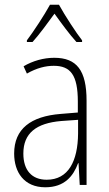

<svg xmlns="http://www.w3.org/2000/svg" viewBox="-20 -784 460 814"><path d="M230 -764H192C168 -720 122 -650 94 -613V-606H118C147 -638 184 -689 211 -726C239 -687 274 -639 304 -606H328V-613C305 -642 255 -718 230 -764ZM210 -539C165 -539 119 -526 80 -503L94 -472C136 -496 174 -505 208 -505C279 -505 310 -466 310 -353V-307L237 -301C111 -291 40 -238 40 -133C40 -54 82 10 172 10C254 10 291 -38 311 -92H313L318 0H347V-357C347 -486 305 -539 210 -539ZM240 -271 311 -276V-218C310 -101 270 -22 178 -22C115 -22 79 -62 79 -133C79 -219 133 -262 240 -271Z"/></svg>

Font: Noto Sans Myanmar Condensed ExtraLight
Style: Regular
Weight: 200
Width: 3
Designer: Monotype Design Team
Foundry: Monotype Imaging Inc.
Version: Version 2.107